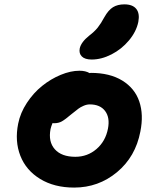

<svg xmlns="http://www.w3.org/2000/svg" viewBox="-20 -870 689 877"><path d="M398.9 -598.1Q367.7 -598.1 353.8 -612.1Q339.8 -626 344.2 -648.9Q350.6 -677.7 387.2 -707Q411.6 -725.6 426.3 -743.9Q440.9 -762.2 457 -792Q475.1 -824.2 496.3 -837.2Q517.6 -850.1 547.9 -850.1Q585.9 -850.1 602.5 -829.3Q619.1 -808.6 611.8 -770Q602.5 -725.1 568.8 -685.1Q535.2 -645 489.3 -621.6Q443.4 -598.1 398.9 -598.1ZM318.8 -13.2Q228 -13.2 163.6 -52.5Q99.1 -91.8 73 -158.4Q46.9 -225.1 63 -305.2Q72.8 -354.5 102.8 -400.1Q132.8 -445.8 172.4 -477.5Q211.9 -509.3 257.3 -528.1Q302.7 -546.9 342.8 -546.9Q371.1 -546.9 389.2 -536.1Q391.1 -537.1 395 -537.1Q481.4 -537.1 538.6 -502Q595.7 -466.8 616.2 -406.5Q636.7 -346.2 621.1 -269Q599.1 -153.8 514.4 -83.5Q429.7 -13.2 318.8 -13.2ZM210.9 -280.8Q199.7 -222.7 230.5 -188.2Q261.2 -153.8 324.2 -153.8Q379.4 -153.8 420.7 -189.2Q461.9 -224.6 473.1 -282.2Q482.9 -332.5 460.2 -362.8Q437.5 -393.1 390.1 -393.1Q376 -393.1 361.6 -386.7Q347.2 -380.4 338.1 -373.5Q329.1 -366.7 307.1 -349.1Q277.8 -324.2 262.7 -315.7Q247.6 -307.1 227.1 -307.1Q222.2 -307.1 220.2 -308.1Q213.9 -293.9 210.9 -280.8Z"/></svg>

Font: Shantell Sans Bouncy
Style: Bold Italic
Weight: 700
Italic angle: -11.31°
Designer: Stephen Nixon, Anya Danilova, Shantell Martin
Foundry: Arrow Type
Version: Version 1.006;[9816181b4]